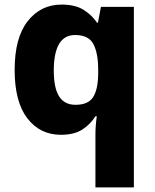

<svg xmlns="http://www.w3.org/2000/svg" viewBox="-20 -579 678 839"><path d="M397 11Q397 -30 403 -71H397Q376 -37 340.5 -13.5Q305 10 246 10Q155 10 99.5 -62Q44 -134 44 -274Q44 -414 101 -486.5Q158 -559 249 -559Q308 -559 344.5 -536.5Q381 -514 404 -480H408L421 -549H565V240H397ZM310 -121Q365 -121 386.5 -154Q408 -187 409 -254V-275Q409 -347 388 -386.5Q367 -426 308 -426Q261 -426 238 -386.5Q215 -347 215 -271Q215 -194 238.5 -157.5Q262 -121 310 -121Z"/></svg>

Font: Noto Sans Tamil ExtraBold
Style: Regular
Weight: 800
Designer: Jelle Bosma - Monotype Design Team
Foundry: Monotype Imaging Inc.
Version: Version 2.004; ttfautohint (v1.8.4.7-5d5b)